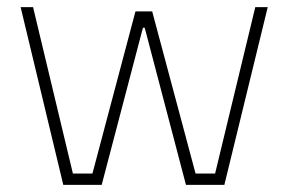

<svg xmlns="http://www.w3.org/2000/svg" viewBox="-20 -520 811 540"><path d="M38 -500H73L185 -32H240L361 -488H408L530 -32H585L698 -500H733L611 0H503L387 -442H382L266 0H158Z"/></svg>

Font: TypoPRO Titillium Title
Style: Regular
Weight: 250
Designer: Campivisivi
Foundry: Accademia di Belle Arti di Urbino and students of MA course of Visual design
Version: 1.000